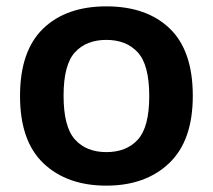

<svg xmlns="http://www.w3.org/2000/svg" viewBox="-20 -574 670 604"><path d="M314.5 10Q191 10 117 -60Q43 -130 43 -272Q43 -413.5 115.5 -483.8Q188 -554 314.5 -554Q441.5 -554 514 -484.2Q586.5 -414.5 586.5 -272.5Q586.5 -131.5 512.2 -60.8Q438 10 314.5 10ZM314.5 -95.5Q378 -95.5 413.8 -135Q449.5 -174.5 449.5 -271.5Q449.5 -370 413.5 -409.2Q377.5 -448.5 314.5 -448.5Q251.5 -448.5 215.8 -409.5Q180 -370.5 180 -273Q180 -175 215.8 -135.2Q251.5 -95.5 314.5 -95.5Z"/></svg>

Font: Encode Sans SemiExpanded SemiExpanded SemiBold
Style: Regular
Weight: 600
Width: 6
Designer: Multiple Designers
Foundry: Impallari Type
Version: Version 3.000; ttfautohint (v1.8.3) -l 8 -r 50 -G 200 -x 14 